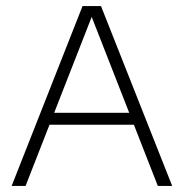

<svg xmlns="http://www.w3.org/2000/svg" viewBox="-20 -615 608 635"><path d="M18.5 0 253 -595H314L549.5 0H502L278 -572.5H288.5L64.5 0ZM128.5 -202.5 140.5 -242H427L438 -202.5Z"/></svg>

Font: Encode Sans SC ExtraLight
Style: Regular
Weight: 250
Designer: Multiple Designers
Foundry: Impallari Type
Version: Version 3.002